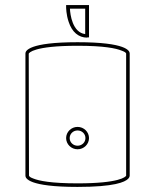

<svg xmlns="http://www.w3.org/2000/svg" viewBox="-20 -698 610 755"><path d="M316 -155C316 -138 302 -125 285 -125C268 -125 254 -138 254 -155C254 -172 268 -185 285 -185C302 -185 316 -172 316 -155ZM330 -155C330 -179 310 -199 285 -199C260 -199 240 -179 240 -155C240 -131 260 -111 285 -111C310 -111 330 -131 330 -155ZM111 4C100 0 96 -3 94 -7L93 -487C94 -490 112 -518 285 -518C389 -518 436 -508 458 -499C469 -495 474 -492 476 -488V-7C474 -3 451 23 285 23C181 23 133 13 111 4ZM484 5C489 0 490 -5 490 -7V-488C490 -498 477 -532 285 -532C93 -532 80 -498 80 -488V-7C80 3 92 37 285 37C430 37 471 18 484 5ZM315 -564C265 -570 256 -641 255 -664H315ZM330 -678H240V-671C240 -669 240 -641 250 -612C263 -572 289 -550 323 -550C325 -552 328 -552 330 -550Z"/></svg>

Font: Platiipus Light
Style: Light
Weight: 400
Version: Version 001.000